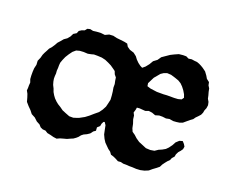

<svg xmlns="http://www.w3.org/2000/svg" viewBox="-91 -664 984 817"><g transform="rotate(20 401.0 -255.5)"><path d="M611 -517H626L638 -511L652 -513L665 -511L677 -510L688 -506L698 -501L708 -495L723 -484L734 -469L741 -457L754 -447L757 -433L764 -422L767 -407L771 -393L774 -379L781 -367L784 -353L782 -339L777 -327L775 -316L770 -305L761 -295L752 -286L745 -276L734 -268L722 -258L709 -247L696 -242L682 -240L667 -239L650 -242L635 -239L619 -241H604L587 -236L571 -242L555 -244L541 -239L515 -241L503 -240L501 -229L497 -216L503 -204L505 -188L511 -170L515 -151L521 -137L534 -128L546 -117L562 -106L579 -99L598 -91L618 -90L636 -93L651 -103L665 -109L679 -117L689 -127L700 -142L708 -157L721 -169L735 -173L744 -163L750 -153L748 -141L741 -131L733 -122L727 -110L725 -99L716 -89L712 -79L703 -70L695 -60L687 -49L681 -37L670 -28L655 -17L642 -6L625 1L607 5L589 6L572 5H557L543 4H530L518 1L505 2L492 -5L481 -10L468 -14L460 -25L449 -33L428 -54L419 -68L411 -85L407 -104L403 -124L395 -136L390 -134L385 -124L383 -113L372 -103L373 -88L363 -81L354 -69L342 -61L329 -55L320 -48L312 -38L304 -31L294 -24L282 -19L269 -13L254 -9L240 -5L227 1L212 -1L197 -5L182 -8L171 -15L158 -16L147 -21L138 -31L123 -39L109 -52L92 -61L81 -75L68 -88L55 -103L50 -121L45 -136L38 -149L39 -160V-172L40 -185L35 -199L34 -215V-232L35 -248L39 -265L38 -283L45 -299L49 -314L54 -325L60 -336L66 -348L75 -358L83 -370L91 -384L101 -395L111 -407L124 -416L134 -428L141 -442L154 -450L159 -462L170 -469L182 -473L190 -483L202 -486L216 -483L232 -485L251 -486L269 -484L286 -492L304 -493L321 -489L340 -487L357 -485L371 -482L378 -470L391 -461L410 -455L424 -444L433 -432L444 -421L456 -412L466 -407L478 -417L490 -432L500 -449L516 -461L527 -477L559 -499L575 -507L593 -515ZM574 -422 560 -417 548 -409 538 -397 527 -384 512 -354 514 -341 530 -336 560 -332H590L605 -333H638L655 -334L670 -338L677 -348L672 -362L663 -377L653 -390L642 -401L629 -409L612 -415L592 -421ZM254 -390 243 -387 228 -384 209 -385 192 -384 177 -380 164 -369 153 -354 143 -338 136 -322 131 -308 130 -296V-284L129 -271L130 -259L129 -247V-235L131 -223L135 -209L142 -195L147 -181L154 -169L162 -158L173 -147L183 -139L196 -131L210 -121L227 -114L245 -107H263L276 -111L287 -115L309 -127L325 -139L341 -153L358 -167L369 -182L378 -199L382 -215L386 -233L385 -251L383 -269L380 -286V-302L377 -316L375 -330L366 -341L361 -354L350 -362L337 -371L323 -378L307 -385L290 -389L270 -390Z"/></g></svg>

Font: Tagesschrift
Style: Regular
Weight: 400
Designer: Yanone
Version: Version 2.000; ttfautohint (v1.8.4.7-5d5b)